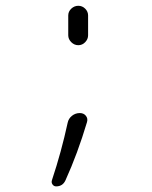

<svg xmlns="http://www.w3.org/2000/svg" viewBox="-20 -540 540 680"><path d="M178.7 120.1Q170.9 120.1 166 113.3Q161.1 106.4 164.1 97.7Q197.3 -2 219.7 -105.5Q222.7 -120.1 234.9 -129.9Q247.1 -139.6 262.7 -139.6Q276.4 -139.6 284.2 -129.9Q292 -120.1 288.1 -107.4Q254.9 3.9 211.9 98.6Q202.1 120.1 178.7 120.1ZM221.7 -485.4Q221.7 -499 232.4 -509.3Q243.2 -519.5 257.3 -519.5Q271.5 -519.5 281.7 -509.3Q292 -499 292 -485.4V-415Q292 -401.4 281.7 -390.6Q271.5 -379.9 257.3 -379.9Q243.2 -379.9 232.4 -390.6Q221.7 -401.4 221.7 -415Z"/></svg>

Font: Rounded Mgen+ 1mn light
Style: Regular
Weight: 200
Designer: [Source Han Sans]
Ryoko NISHIZUKA  (kana & ideographs); Paul D. Hunt (Latin, Greek & Cyrillic); Wenlong ZHANG  (bopomofo
Version: Version 1.059.20150602